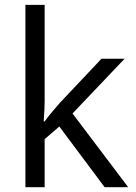

<svg xmlns="http://www.w3.org/2000/svg" viewBox="-20 -780 565 800"><path d="M166 -273.9Q187 -303.7 230 -352.1L402.8 -535.2H499L282.2 -307.1L514.2 0H416L227.1 -252.9L166 -200.2V0H85.9V-759.8H166V-356.9Q166 -330.1 162.1 -273.9Z"/></svg>

Font: f01899195
Style: Regular
Weight: 400
Foundry: Ascender Corporation
Version: Version 1.10